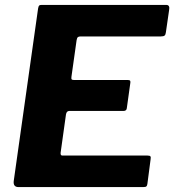

<svg xmlns="http://www.w3.org/2000/svg" viewBox="-20 -762 710 782"><path d="M135.1 -727.3Q136.8 -736.9 139.4 -739.4Q142 -742 149.8 -742H657.3Q672.9 -742 668.7 -720.5L655.7 -630.9Q654.7 -621.2 650.6 -617.4Q646.5 -613.6 635.1 -613.6H308.4Q300.5 -613.6 297.1 -610.7Q293.7 -607.8 292 -598.5L270.9 -448.7Q269.9 -440.8 272.1 -438.5Q274.3 -436.3 280.5 -436.3H499.1Q508.1 -436.3 510.1 -432.9Q512.2 -429.5 510.5 -421.9L496.5 -321.4Q495.5 -310.1 482.5 -310.1H262.2Q251.1 -310.1 248.7 -295.8L226.9 -139.9Q225.9 -128.4 233.6 -128.4H581Q590.3 -128.4 592.6 -125.1Q595 -121.8 593.3 -112.5L580.3 -13.1Q579.3 -5.6 576.2 -2.8Q573 0 562.6 0H55.6Q32.8 0 36 -25.3L135.1 -727.3Z"/></svg>

Font: Libre Franklin Thin
Style: Italic
Weight: 100
Italic angle: -8°
Designer: Pablo Impallari, Rodrigo Fuenzalida, Nhung Nguyen
Foundry: Impallari Type
Version: Version 3.000